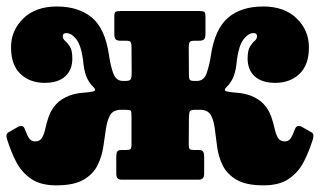

<svg xmlns="http://www.w3.org/2000/svg" viewBox="-22 -554 986 592"><path d="M943 -125.5Q932 -89.5 915.5 -56.8Q899 -24 869.5 -3.2Q840 17.5 790.5 17.5Q737 17.5 707.8 0.5Q678.5 -16.5 665.2 -43Q652 -69.5 647.8 -99.2Q643.5 -129 640.5 -155.5Q637.5 -182 628.2 -198.8Q619 -215.5 595 -215.5H580Q566.5 -215.5 563.5 -210.8Q560.5 -206 560.5 -189.5L560 -108.5Q560 -97 563.2 -94.2Q566.5 -91.5 576.5 -91.5H591Q601.5 -91.5 604.5 -86.2Q607.5 -81 607.5 -70V-18.5Q607.5 0 591 0H352.5Q336.5 0 336.5 -18.5V-70Q336.5 -81 339.2 -86.2Q342 -91.5 352.5 -91.5H366.5Q376.5 -91.5 380 -94.2Q383.5 -97 383.5 -108.5V-194Q383.5 -210.5 380.8 -213Q378 -215.5 364 -215.5H351Q327 -215.5 317.5 -198.8Q308 -182 304.5 -155.5Q301 -129 296.2 -99.2Q291.5 -69.5 278 -43Q264.5 -16.5 235 0.5Q205.5 17.5 151.5 17.5Q102.5 17.5 73 -3.2Q43.5 -24 27 -56.8Q10.5 -89.5 -0.5 -125.5Q-2.5 -131.5 -2 -137.8Q-1.5 -144 9.5 -149L35.5 -164Q50 -169.5 54.5 -156Q61.5 -136.5 68.2 -127.2Q75 -118 86 -118Q101 -118 107.5 -129Q114 -140 117.8 -157.5Q121.5 -175 128.2 -194.5Q135 -214 150 -231.5Q165 -249 194 -260Q213 -266.5 233.8 -268Q254.5 -269.5 265.5 -272.2Q276.5 -275 266.5 -285Q251.5 -299.5 244 -318.8Q236.5 -338 234 -370Q228 -414 213.2 -433Q198.5 -452 182.5 -452Q171.5 -452 171.5 -442.5Q171.5 -434 178.8 -428Q186 -422 193.5 -410.5Q201 -399 201 -373Q201 -338.5 179 -318.5Q157 -298.5 115.5 -298.5Q70.5 -298.5 41.2 -326Q12 -353.5 12 -408Q12 -460.5 50 -497.2Q88 -534 153.5 -534Q219.5 -534 260.8 -500.2Q302 -466.5 314 -384.5Q318.5 -351.5 327.2 -328Q336 -304.5 356.5 -304.5H365.5Q378.5 -304.5 381.2 -310Q384 -315.5 384 -328.5L383.5 -406.5Q383.5 -421.5 380.2 -425Q377 -428.5 366 -428.5H348.5Q339.5 -428.5 335 -432.5Q330.5 -436.5 330.5 -449.5V-503Q330.5 -514.5 334 -517.2Q337.5 -520 348.5 -520H593.5Q604.5 -520 608 -517.2Q611.5 -514.5 611.5 -503V-449.5Q611.5 -436 606.8 -432.2Q602 -428.5 592.5 -428.5H579.5Q567 -428.5 563.5 -425Q560 -421.5 560 -404.5L560.5 -325Q560.5 -313.5 562.5 -309Q564.5 -304.5 577 -304.5H585.5Q606.5 -304.5 615 -328Q623.5 -351.5 628.5 -384.5Q640.5 -464 680.8 -499Q721 -534 789.5 -534Q855 -534 892.8 -497.2Q930.5 -460.5 930.5 -408Q930.5 -353.5 901.2 -326Q872 -298.5 827 -298.5Q785.5 -298.5 763.5 -318.5Q741.5 -338.5 741.5 -373Q741.5 -399 748.8 -410.5Q756 -422 763.2 -428Q770.5 -434 770.5 -442.5Q770.5 -452 760 -452Q744 -452 729.2 -433Q714.5 -414 708.5 -370Q706 -338 698.5 -318.8Q691 -299.5 676 -285Q666 -275 676.8 -272.2Q687.5 -269.5 708.5 -268Q729.5 -266.5 748.5 -260Q777.5 -249 792.5 -231.5Q807.5 -214 814.2 -194.5Q821 -175 824.8 -157.5Q828.5 -140 835 -129Q841.5 -118 856.5 -118Q867.5 -118 874 -127.2Q880.5 -136.5 887.5 -156Q892.5 -169.5 907 -164L933 -149Q944 -144 944.2 -137.8Q944.5 -131.5 943 -125.5Z"/></svg>

Font: Besley* Narrow Heavy
Style: Regular
Weight: 800
Width: 4
Designer: Owen Earl
Foundry: indestructible type*
Version: Version 3.000; ttfautohint (v1.8.3)